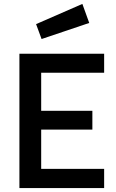

<svg xmlns="http://www.w3.org/2000/svg" viewBox="-20 -959 593 979"><path d="M79 0V-685H511V-588H190V-394H451V-298H190V-98H511V0ZM164 -836 400 -939 435 -842 192 -760Z"/></svg>

Font: TitilliumWebSemiBold
Style: Bold
Weight: 600
Version: Version 1.001;PS 57.000;hotconv 1.0.70;makeotf.lib2.5.55311